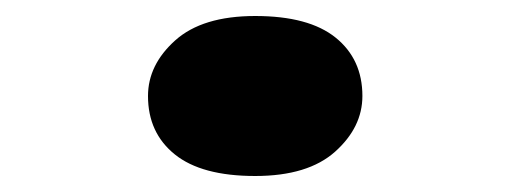

<svg xmlns="http://www.w3.org/2000/svg" viewBox="-20 -209 638 240"><path d="M299 11Q232 11 198.5 -16Q165 -43 165 -89Q165 -128 199 -158.5Q233 -189 299 -189Q366 -189 399.5 -162Q433 -135 433 -89Q433 -50 399 -19.5Q365 11 299 11Z"/></svg>

Font: Lexend Zetta Black
Style: Regular
Weight: 900
Designer: Bonnie Shaver-Troup, Thomas Jockin
Foundry: Lexend
Version: Version 1.007